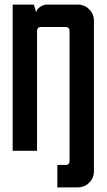

<svg xmlns="http://www.w3.org/2000/svg" viewBox="-20 -663 469 844"><path d="M35.7 -642.9H128.6L138.6 -610.7H139.3Q143.6 -624.3 157.5 -633.6Q171.4 -642.9 187.1 -642.9H321.4Q351.4 -642.9 372.1 -622.1Q392.9 -601.4 392.9 -571.4V89.3Q392.9 119.3 372.1 140Q351.4 160.7 321.4 160.7H232.1V62.1H267.9Q285.7 62.1 285.7 44.3V-526.4Q285.7 -544.3 267.9 -544.3H160.7Q142.9 -544.3 142.9 -526.4V0H35.7Z"/></svg>

Font: Aire Exterior
Style: Regular
Weight: 400
Width: 4
Designer: Jayvee Enaguas (HarvettFox96)
Version: 20190503.02